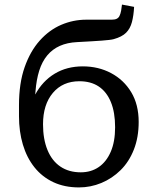

<svg xmlns="http://www.w3.org/2000/svg" viewBox="-20 -806 681 839"><path d="M325 13Q262 13 213 -10Q164 -33 130.5 -75Q97 -117 80 -174Q63 -231 63 -298V-346Q63 -442 87.5 -512Q112 -582 153.5 -628.5Q195 -675 247.5 -697.5Q300 -720 357 -720Q364 -720 374 -720Q384 -720 405.5 -720Q427 -720 468 -720Q482 -720 490 -724Q498 -728 502 -736Q507 -746 509.5 -760.5Q512 -775 513 -786L566 -776Q564 -738 556.5 -709.5Q549 -681 531 -663Q513 -645 477 -635Q470 -633 457 -631.5Q444 -630 425 -628.5Q406 -627 379.5 -625.5Q353 -624 317 -622Q274 -620 241.5 -605.5Q209 -591 186.5 -564Q164 -537 151.5 -497.5Q139 -458 135 -406L134 -393Q166 -452 219 -484Q272 -516 342 -516Q410 -516 465.5 -486.5Q521 -457 553.5 -403Q586 -349 586 -273Q586 -206 565 -152.5Q544 -99 507 -62.5Q470 -26 423 -6.5Q376 13 325 13ZM333 -53Q378 -53 411.5 -76Q445 -99 464 -143Q483 -187 483 -250Q483 -315 464.5 -360Q446 -405 411.5 -428Q377 -451 327 -451Q254 -451 211 -400Q168 -349 168 -263Q168 -198 187.5 -150.5Q207 -103 244 -78Q281 -53 333 -53Z"/></svg>

Font: Literata Variable Black
Style: Regular
Weight: 900
Designer: Latin by Veronika Burian and Jose Scaglione. Greek by Irene Vlachou. Cyrillic by Vera Evstafieva.
Foundry: TypeTogether
Version: Version 3.021